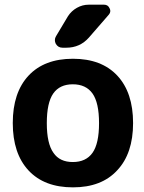

<svg xmlns="http://www.w3.org/2000/svg" viewBox="-20 -806 613 815"><path d="M207 -157.2Q233.4 -118.2 289.1 -118.2Q344.7 -118.2 372.6 -157.2Q400.4 -196.3 400.4 -283.2Q400.4 -370.1 372.6 -409.2Q344.7 -448.2 289.1 -448.2Q233.4 -448.2 206.1 -409.2Q178.7 -370.1 178.7 -283.2Q178.7 -196.3 207 -157.2ZM477.5 -83Q411.1 -10.7 289.6 -10.7Q168 -10.7 101.1 -82.5Q34.2 -154.3 34.2 -283.7Q34.2 -413.1 101.1 -484.9Q168 -556.6 289.6 -556.6Q411.1 -556.6 478 -484.9Q544.9 -413.1 544.9 -283.7Q544.9 -154.3 477.5 -83ZM421.9 -786.1Q438.5 -786.1 445.3 -770.5Q448.2 -764.6 448.2 -759.8Q448.2 -751 441.4 -743.2L357.4 -646.5Q319.3 -603.5 261.7 -603.5H245.1Q226.6 -603.5 216.8 -620.1Q212.9 -627.9 212.9 -635.7Q212.9 -644.5 217.8 -652.3L268.6 -737.3Q283.2 -759.8 306.6 -772.9Q330.1 -786.1 356.4 -786.1Z"/></svg>

Font: Gen Jyuu Gothic P Bold
Style: Bold
Weight: 700
Designer: [Source Han Sans]
Ryoko NISHIZUKA  (kana & ideographs); Paul D. Hunt (Latin, Greek & Cyrillic); Wenlong ZHANG  (bopomofo
Version: Version 1.002.20150607